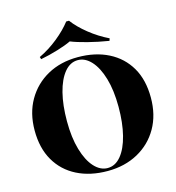

<svg xmlns="http://www.w3.org/2000/svg" viewBox="-136 -1071 1099 1200"><g transform="rotate(-15 413.5 -471.0)"><path d="M414 -722Q527 -722 612 -679Q697 -636 744 -555.5Q791 -475 791 -360Q791 -248 743 -164Q695 -80 609.5 -33Q524 14 413 14Q300 14 215 -29Q130 -72 83 -153Q36 -234 36 -348Q36 -460 84.5 -544Q133 -628 218 -675Q303 -722 414 -722ZM410 -704Q360 -704 323 -659Q286 -614 266 -535Q246 -456 246 -352Q246 -246 269 -167.5Q292 -89 331 -46.5Q370 -4 417 -4Q467 -4 504 -49Q541 -94 561 -173.5Q581 -253 581 -356Q581 -463 558 -541Q535 -619 496 -661.5Q457 -704 410 -704ZM421 -956Q456 -909 514 -862.5Q572 -816 638 -784L633 -769Q564 -780 497.5 -797Q431 -814 392 -830Q359 -814 303.5 -797Q248 -780 191 -769L186 -784Q251 -815 308.5 -861.5Q366 -908 403 -956Z"/></g></svg>

Font: Playfair Display Black
Style: Regular
Weight: 900
Designer: Claus Eggers Sørensen
Foundry: Claus Eggers Sørensen
Version: Version 1.203